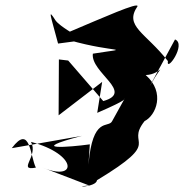

<svg xmlns="http://www.w3.org/2000/svg" viewBox="-20 -598 672 701"><path d="M389 -155C375 -129 318 -175 303 3L308 -71C236 -61 71 -47 279 -102L23 -57C91 -148 90 -26 111 14C41 27 122 -28 93 -80C263 -35 265 68 133 13L305 79C233 86 332 87 334 60C583 -90 434 -63 508 -156C549 -176 585 -260 512 -324C573 -326 587 -389 527 -284L619 -454C662 -437 586 -331 593 -375C512 -479 432 -502 482 -575C487 -592 355 -533 234 -482C265 -466 200 -500 183 -523C153 -570 164 -545 192 -439L298 -453C254 -466 383 -485 243 -477L234 -451C403 -403 470 -426 319 -402C310 -333 472 -261 357 -229L229 -377L195 -381L194 -177L353 -299L335 -186C455 -238 429 -235 435 -238Z"/></svg>

Font: Asimov Silicon
Style: Regular
Weight: 400
Designer: Google
Version: Version 2.000980; 2014